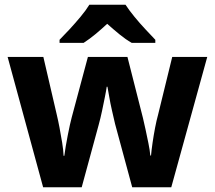

<svg xmlns="http://www.w3.org/2000/svg" viewBox="-20 -786 902 806"><path d="M463 -266Q457 -292 450 -322.5Q443 -353 438.5 -380Q434 -407 431 -422H428Q426 -407 420.5 -379.5Q415 -352 408.5 -321Q402 -290 394 -261L323 0H161L12 -547H162L218 -306Q224 -281 230 -249.5Q236 -218 241 -187Q246 -156 247 -132H250Q252 -149 256 -172Q260 -195 264.5 -218.5Q269 -242 273.5 -262Q278 -282 281 -293L349 -547H515L580 -291Q585 -271 591 -242.5Q597 -214 603 -185Q609 -156 611 -133H614Q616 -156 620.5 -187Q625 -218 631 -249.5Q637 -281 644 -306L703 -547H850L699 0H535ZM507 -766Q522 -743 544.5 -715.5Q567 -688 591 -662.5Q615 -637 632 -619V-606H533Q507 -621 482 -641.5Q457 -662 430 -686Q404 -662 380.5 -642.5Q357 -623 331 -606H230V-619Q249 -638 272.5 -663.5Q296 -689 318.5 -716Q341 -743 355 -766Z"/></svg>

Font: Noto Sans Cherokee
Style: Regular
Weight: 400
Designer: Monotype Design Team
Foundry: Monotype Imaging Inc.
Version: Version 2.001